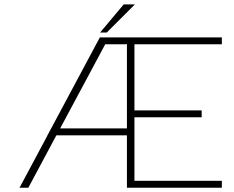

<svg xmlns="http://www.w3.org/2000/svg" viewBox="-20 -874 1090 894"><path d="M446 -722.5 556 -853.5H608L477 -722.5ZM571 0V-244H242.5L112 0H71L201.5 -244H200L203 -247.5L445 -700H1013V-668H606V-360H919V-328H606V-32H1013V0ZM569 -668H470L260 -276H571V-670Z"/></svg>

Font: League Mono Extended Thin
Style: Regular
Weight: 100
Width: 9
Designer: Tyler Finck
Foundry: The League of Moveable Type / Tyler Finck
Version: Version 2.210